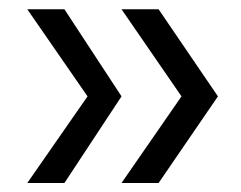

<svg xmlns="http://www.w3.org/2000/svg" viewBox="-20 -431 530 422"><path d="M247.1 -28.8 378.9 -219.2 247.1 -410.6H328.6L459 -219.2L328.6 -28.8ZM40 -28.8 172.4 -219.2 40 -410.6H121.6L247.1 -219.2L121.6 -28.8Z"/></svg>

Font: Kameron
Style: Regular
Weight: 400
Designer: Vernon Adams
Foundry: Vernon Adams
Version: Version 1.100